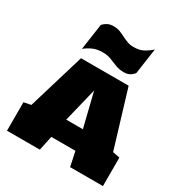

<svg xmlns="http://www.w3.org/2000/svg" viewBox="-221 -1159 1258 1323"><g transform="rotate(30 408.0 -497.0)"><path d="M24.4 0V-226.6L81.1 -237.8L216.3 -687.5H595.2L731.4 -237.8L787.6 -226.6V0H526.4L502 -115.7H310.1L285.6 0ZM339.8 -270H472.2L405.8 -540ZM189.5 -746.6 219.7 -954.6Q235.4 -971.7 254.6 -981.4Q273.9 -991.2 302.7 -991.2Q330.1 -991.2 352.5 -982.7Q375 -974.1 396.2 -963.1Q417.5 -952.1 440.2 -943.6Q462.9 -935.1 490.7 -935.1Q536.1 -935.1 567.4 -951.7Q598.6 -968.3 627 -994.1L597.7 -790.5Q585 -772.5 565.7 -761.7Q546.4 -751 519 -751Q482.9 -751 453.1 -762.7Q423.3 -774.4 393.8 -786.1Q364.3 -797.9 327.6 -797.9Q283.2 -797.9 251 -783.9Q218.8 -770 189.5 -746.6Z"/></g></svg>

Font: Holtwood One SC
Style: Regular
Weight: 400
Designer: Vernon Adams
Foundry: Vernon Adams
Version: Version 1.100; ttfautohint (v1.8.4.7-5d5b)